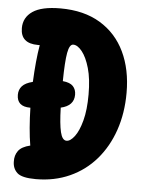

<svg xmlns="http://www.w3.org/2000/svg" viewBox="-54 -778 637 845"><g transform="rotate(5 265.0 -356.0)"><path d="M136 23Q74 23 53.5 4Q33 -15 33 -46Q32 -73 46.5 -93Q61 -113 99 -122Q93 -157 89.5 -200Q86 -243 85 -288H84Q25 -288 25 -340Q25 -363 39 -378.5Q53 -394 85 -402Q86 -403 86 -403Q88 -448 92 -490Q96 -532 102 -566Q98 -566 94 -566Q17 -566 17 -634Q17 -681 56.5 -708Q96 -735 179 -735Q283 -735 355 -691.5Q427 -648 464 -570.5Q501 -493 501 -390Q501 -300 475 -224.5Q449 -149 401 -93.5Q353 -38 285.5 -7.5Q218 23 136 23ZM256 -157Q273 -157 291.5 -181.5Q310 -206 322.5 -253Q335 -300 335 -368Q335 -437 321.5 -484Q308 -531 288 -556Q268 -581 249 -581Q232 -581 225 -542Q218 -503 217 -417Q249 -414 262.5 -399.5Q276 -385 276 -362Q276 -313 218 -300Q220 -228 228.5 -192.5Q237 -157 256 -157Z"/></g></svg>

Font: DynaPuff Condensed Medium
Style: Regular
Weight: 500
Width: 3
Designer: Toshi Omagari, Jennifer Daniel
Foundry: Google Fonts
Version: Version 2.000; ttfautohint (v1.8.4.7-5d5b)